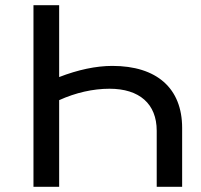

<svg xmlns="http://www.w3.org/2000/svg" viewBox="-20 -720 776 740"><path d="M413 -466C350 -466 280 -451 208 -423V-700H109V0H208V-334C272 -363 339 -378 402 -378C517 -378 584 -320 584 -216V0H682V-227C682 -380 584 -466 413 -466Z"/></svg>

Font: AWKNG-Font Medium
Style: Regular
Weight: 500
Designer: Awakening Church
Foundry: Awakening Church
Version: Version 1.700;PS 001.700;hotconv 1.0.88;makeotf.lib2.5.64775